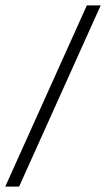

<svg xmlns="http://www.w3.org/2000/svg" viewBox="-68 -694 395 714"><path d="M-48.5 0 255 -674H306.5L3 0Z"/></svg>

Font: Anybody Light
Style: Italic
Weight: 300
Italic angle: -10°
Designer: Tyler Finck
Foundry: Etcetera Type Company
Version: Version 1.010; ttfautohint (v1.8.3) -l 8 -r 50 -G 200 -x 14 